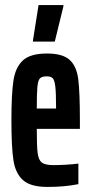

<svg xmlns="http://www.w3.org/2000/svg" viewBox="-20 -729 358 757"><path d="M295 -221H125Q125 -152 128.5 -125Q132 -98 145 -88Q158 -78 191 -78Q211 -78 238.5 -79.5Q266 -81 289 -84V-3Q236 8 167 8Q101 8 71 -18.5Q41 -45 33 -97Q25 -149 25 -254Q25 -359 33 -411.5Q41 -464 70.5 -491Q100 -518 165 -518Q227 -518 254.5 -493Q282 -468 288.5 -417Q295 -366 295 -254ZM125 -301H201V-308Q201 -364 198 -388.5Q195 -413 188 -420.5Q181 -428 164 -428Q146 -428 138 -420.5Q130 -413 127.5 -387.5Q125 -362 125 -301ZM110 -565V-570L132 -709H230V-704L196 -565Z"/></svg>

Font: Saira Ultra Condensed
Style: Bold
Weight: 700
Width: 1
Designer: Hector Gatti with collaboration of the Omnibus-Type team
Foundry: Omnibus-Type
Version: Version 1.001; ttfautohint (v1.8)